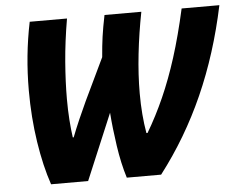

<svg xmlns="http://www.w3.org/2000/svg" viewBox="-51 -775 1039 836"><g transform="rotate(-5 468.5 -357.0)"><path d="M139 0Q111 -82 94.5 -189.5Q78 -297 78 -415Q78 -568 108 -713H271Q254 -614 247 -526Q240 -438 240 -364Q240 -315 243 -272.5Q246 -230 251 -195H255Q268 -229 286.5 -271.5Q305 -314 321 -348L409 -532Q413 -582 418.5 -621Q424 -660 435 -714H596Q578 -622 568 -532Q558 -442 558 -360Q558 -313 561.5 -269.5Q565 -226 572 -186H577Q618 -255 652.5 -332.5Q687 -410 716.5 -503Q746 -596 772 -713H937Q893 -504 814.5 -327.5Q736 -151 620 0H470Q450 -64 438.5 -142Q427 -220 422 -288L301 0Z"/></g></svg>

Font: Noto Sans Disp ExtBd
Style: Italic
Weight: 800
Italic angle: -12°
Designer: Monotype Design Team
Foundry: Monotype Imaging Inc.
Version: Version 2.000;GOOG;noto-source:20170915:90ef993387c0